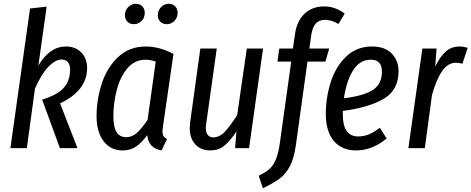

<svg xmlns="http://www.w3.org/2000/svg" viewBox="-20 -784 2495 1016"><path d="M183 -437Q243 -538 329 -538Q379 -538 410 -506.5Q441 -475 441 -424Q441 -305 298 -237L390 0H297L203 -257Q283 -281 317 -319Q351 -357 351 -416Q351 -442 339 -455.5Q327 -469 306 -469Q273 -469 235.5 -430Q198 -391 165 -315L122 0H35L139 -739L227 -749Z M898 -499 843 -119Q840 -101 840 -88Q840 -73 845 -64Q850 -55 864 -49L835 12Q766 1 759 -69Q730 -29 700 -8.5Q670 12 629 12Q565 12 528 -37Q491 -86 491 -169Q491 -257 518.5 -341.5Q546 -426 605 -482Q664 -538 752 -538Q822 -538 898 -499ZM580 -169Q580 -111 597 -84.5Q614 -58 648 -58Q679 -58 705 -81.5Q731 -105 761 -150L804 -458Q777 -468 750 -468Q693 -468 655 -423.5Q617 -379 598.5 -310Q580 -241 580 -169ZM641 -703Q641 -729 658.5 -746.5Q676 -764 699 -764Q720 -764 733 -750.5Q746 -737 746 -717Q746 -690 729 -673Q712 -656 688 -656Q667 -656 654 -669.5Q641 -683 641 -703ZM815 -703Q815 -729 832.5 -746.5Q850 -764 873 -764Q894 -764 907 -750.5Q920 -737 920 -717Q920 -691 903 -673.5Q886 -656 862 -656Q841 -656 828 -669.5Q815 -683 815 -703Z M984 -106Q984 -115 986 -135L1040 -527H1127L1071 -128Q1069 -114 1069 -107Q1069 -83 1079.5 -70Q1090 -57 1108 -57Q1143 -57 1173 -90.5Q1203 -124 1235 -175L1286 -527H1372L1298 0H1224L1231 -88Q1198 -39 1167.5 -13.5Q1137 12 1092 12Q1043 12 1013.5 -20Q984 -52 984 -106Z M1627 -598 1617 -527H1722L1702 -458H1607L1546 -18Q1536 54 1514 95.5Q1492 137 1460 161Q1428 185 1371 212L1349 146Q1384 129 1404.5 111.5Q1425 94 1439 61.5Q1453 29 1461 -28L1521 -458H1448L1458 -527H1530L1541 -603Q1550 -671 1590.5 -710.5Q1631 -750 1696 -750Q1754 -750 1804 -712L1771 -657Q1735 -679 1700 -679Q1668 -679 1650.5 -659Q1633 -639 1627 -598Z M1794 -197V-183Q1794 -118 1815 -90Q1836 -62 1875 -62Q1905 -62 1932 -73Q1959 -84 1990 -108L2026 -51Q1949 12 1865 12Q1788 12 1746 -39Q1704 -90 1704 -181Q1704 -267 1730 -349Q1756 -431 1811.5 -484.5Q1867 -538 1949 -538Q2016 -538 2052.5 -501Q2089 -464 2089 -408Q2089 -307 2010.5 -261Q1932 -215 1794 -197ZM1800 -264Q1905 -277 1953 -308Q2001 -339 2001 -405Q2001 -468 1943 -468Q1882 -468 1847 -409.5Q1812 -351 1800 -264Z M2455 -531 2427 -447Q2407 -452 2392 -452Q2351 -452 2320.5 -409Q2290 -366 2266 -282L2228 0H2141L2215 -527H2290L2283 -432Q2309 -485 2339 -511.5Q2369 -538 2412 -538Q2432 -538 2455 -531Z"/></svg>

Font: Fira Sans Compressed
Style: Italic
Weight: 400
Width: 1
Italic angle: -8°
Designer: bBox Type GmbH & Carrois Corporate GbR & Edenspiekermann AG
Foundry: bBox Type GmbH & Carrois Corporate GbR & Edenspiekermann AG
Version: Version 4.301